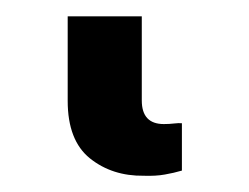

<svg xmlns="http://www.w3.org/2000/svg" viewBox="-20 27 304 234"><path d="M155.3 241.2Q116.7 241.7 89.6 220Q62.5 198.2 62.5 149.9V46.9H152.8V149.4Q152.8 178.2 179.7 178.2Q186.5 178.2 192.1 177.5Q197.8 176.8 201.7 177.2V234.9Q191.9 237.8 180.9 239.7Q169.9 241.7 155.3 241.2Z"/></svg>

Font: Inter Tight
Style: Bold
Weight: 700
Designer: Rasmus Andersson
Foundry: rsms
Version: Version 3.004; ttfautohint (v1.8.4.7-5d5b)